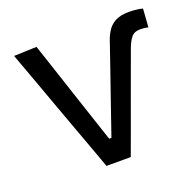

<svg xmlns="http://www.w3.org/2000/svg" viewBox="-96 -605 722 706"><g transform="rotate(-20 265.0 -252.0)"><path d="M205.8 0Q188.8 -47 171.5 -94.5Q154.1 -141.9 137.4 -187.5L105.2 -275.7Q85.6 -329.8 65.3 -385.8Q44.9 -441.8 24.8 -496.2L113.7 -499.3Q134.6 -436.5 155.1 -374.6Q175.7 -312.7 196.5 -249.4L249.3 -90.6H258.1L309.6 -239.8Q325.3 -284.7 340.3 -328.3Q355.3 -372 370.3 -415.5Q377.9 -441.3 389.7 -461.2Q401.4 -481.1 422 -492.6Q442.6 -504 476.3 -504Q484.3 -504 493.8 -503.4Q503.4 -502.8 512.9 -501.3Q522.4 -499.9 529.9 -497.7L524.9 -426Q516.7 -428.2 507.9 -428.9Q499.1 -429.6 493.9 -429.6Q470.2 -429.6 458.5 -414.8Q446.8 -400 437.9 -375.6Q420.4 -328 403 -280.2Q385.6 -232.5 368.2 -184.8Q351.6 -138.6 334.7 -92.4Q317.7 -46.3 300.8 0Z"/></g></svg>

Font: Commissioner Thin
Style: Regular
Weight: 100
Designer: Kostas Bartsokas
Foundry: Kostas Bartsokas
Version: Version 1.001;gftools[0.9.23]